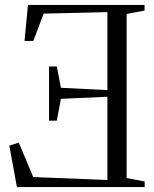

<svg xmlns="http://www.w3.org/2000/svg" viewBox="-20 -763 628 783"><path d="M496.5 -37 570 -23V0H49L18 -169L56.5 -181.5L115.5 -41L418 -29V-368.5L228.5 -360L211.5 -271H180V-492H211.5L228.5 -405L418 -395.5V-713.5L158 -707.5L116 -596H80L94 -743H569.5V-720L496.5 -706Z"/></svg>

Font: Merriweather 120pt Light
Style: Regular
Weight: 300
Version: Version 2.100